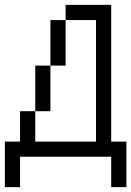

<svg xmlns="http://www.w3.org/2000/svg" viewBox="-20 -645 540 790"><path d="M0 -62.5V125H62.5Q62.5 125 62.5 0H437.5Q437.5 0 437.5 125H500V-62.5H437.5V-625H250V-562.5H187.5V-375H125V-187.5H62.5Q62.5 -187.5 62.5 -62.5ZM125 -62.5Q125 -62.5 125 -187.5H187.5V-375H250V-562.5H375Q375 -562.5 375 -62.5Z"/></svg>

Font: CalcUnifontExMono
Style: Regular
Weight: 500
Version: Version 15.0.06